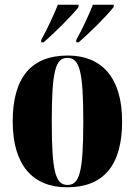

<svg xmlns="http://www.w3.org/2000/svg" viewBox="-20 -786 573 816"><path d="M155 -616V-606H165C210 -644 287 -721 314 -756V-766H226C208 -721 180 -661 155 -616ZM304 -616V-606H314C359 -644 436 -721 463 -756V-766H375C357 -721 329 -661 304 -616ZM265 10C419 10 499 -82 499 -270C499 -458 411 -550 268 -550C114 -550 34 -458 34 -270C34 -82 121 10 265 10ZM267 0C216 0 200 -55 200 -270C200 -485 216 -540 266 -540C318 -540 334 -485 334 -270C334 -55 318 0 267 0Z"/></svg>

Font: Noto Serif Display ExtraCondensed Black
Style: Regular
Weight: 900
Width: 2
Designer: Monotype Design Team
Foundry: Monotype Imaging Inc.
Version: Version 2.009